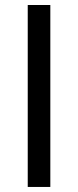

<svg xmlns="http://www.w3.org/2000/svg" viewBox="-20 -740 309 760"><path d="M179.2 0H89.8V-720.2H179.2Z"/></svg>

Font: Vela Sans Med
Style: Regular
Weight: 500
Designer: Principal design: Mikhail Sharanda - project Manrope.
Design modification: Ravid Balaliev
Foundry: Mikhail Sharanda
Version: Version 1.001